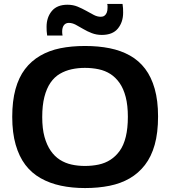

<svg xmlns="http://www.w3.org/2000/svg" viewBox="-20 -943 862 973"><path d="M410 -102Q447 -102 480 -109Q513 -116 540 -133.5Q567 -151 587 -179Q607 -207 617.5 -250Q628 -293 628 -351Q628 -409 617 -451.5Q606 -494 586 -522.5Q566 -551 539.5 -568Q513 -585 480 -592Q447 -599 410 -599Q375 -599 343 -592Q311 -585 283.5 -569Q256 -553 236 -524Q216 -495 205 -452Q194 -409 194 -350Q194 -291 205.5 -249.5Q217 -208 237 -179Q257 -150 284 -133Q311 -116 343 -109Q375 -102 410 -102ZM411 10Q345 10 288.5 -2Q232 -14 186 -40Q140 -66 108.5 -107.5Q77 -149 59.5 -209.5Q42 -270 42 -351Q42 -431 58.5 -491Q75 -551 106.5 -592.5Q138 -634 183.5 -660.5Q229 -687 285.5 -698.5Q342 -710 411 -710Q479 -710 536 -698.5Q593 -687 638.5 -661.5Q684 -636 715.5 -594.5Q747 -553 764 -493Q781 -433 781 -353Q781 -270 764 -209.5Q747 -149 714.5 -107Q682 -65 637 -39Q592 -13 535 -1.5Q478 10 411 10ZM219 -763Q217 -775 216.5 -786Q216 -797 216 -807Q216 -855 242.5 -887Q269 -919 322 -919Q350 -919 373 -909.5Q396 -900 416.5 -888.5Q437 -877 455 -867.5Q473 -858 491 -858Q502 -858 509.5 -863.5Q517 -869 521 -879Q525 -889 525 -904Q525 -908 525 -913.5Q525 -919 523 -923H601Q603 -912 603.5 -901Q604 -890 604 -879Q604 -831 577.5 -798.5Q551 -766 496 -766Q469 -766 445.5 -775Q422 -784 402 -796Q382 -808 364 -817.5Q346 -827 329 -827Q313 -827 304 -815.5Q295 -804 295 -782Q295 -778 295.5 -773Q296 -768 297 -763Z"/></svg>

Font: Georama SemiExpanded SemiBold
Style: Regular
Weight: 600
Width: 6
Designer: Jean-Baptiste Levee
Foundry: Production Type
Version: Version 1.001